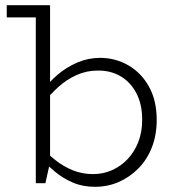

<svg xmlns="http://www.w3.org/2000/svg" viewBox="-20 -706 677 740"><path d="M6 -639V-686H171V-639ZM366 -483Q425 -483 475 -454Q525 -425 554.5 -371.5Q584 -318 584 -244Q584 -186 565.5 -138.5Q547 -91 513.5 -57Q480 -23 437.5 -4.5Q395 14 346 14Q299 14 261.5 -2Q224 -18 193.5 -43Q163 -68 137 -95V-141Q163 -113 194 -88.5Q225 -64 261 -49.5Q297 -35 339 -35Q378 -35 412.5 -50.5Q447 -66 473 -94Q499 -122 513.5 -160Q528 -198 528 -244Q528 -304 505.5 -347Q483 -390 444 -412.5Q405 -435 356 -434Q313 -434 274.5 -416.5Q236 -399 204 -370Q172 -341 145 -305V-355Q168 -389 202 -418Q236 -447 278 -465Q320 -483 366 -483ZM118 0V-685H173V-81L155 0Z"/></svg>

Font: BioRhyme Light
Style: Regular
Weight: 300
Designer: Aoife Mooney
Foundry: Aoife Mooney Type
Version: Version 1.600;gftools[0.9.33]